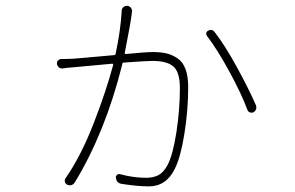

<svg xmlns="http://www.w3.org/2000/svg" viewBox="-20 -623 1040 677"><path d="M409.2 -585Q409.2 -592.8 415 -597.7Q420.9 -602.5 427.7 -602.5Q427.7 -602.5 428.7 -602.5Q436.5 -601.6 441.4 -595.7Q446.3 -589.8 445.3 -582Q444.3 -577.1 444.3 -573.2Q441.4 -545.9 419.9 -436.5Q419.9 -434.6 420.9 -433.6Q421.9 -432.6 423.8 -432.6Q495.1 -439.5 518.6 -439.5Q546.9 -439.5 567.4 -434.6Q587.9 -429.7 606.4 -417Q625 -404.3 634.3 -378.9Q643.6 -353.5 643.6 -316.4Q643.6 -236.3 630.4 -152.8Q617.2 -69.3 596.7 -28.3Q566.4 34.2 504.9 34.2Q466.8 34.2 409.2 25.4Q390.6 22.5 388.7 3.9Q387.7 -2 392.6 -6.3Q397.5 -10.7 403.3 -8.8Q450.2 3.9 496.1 3.9Q519.5 3.9 537.6 -4.9Q555.7 -13.7 570.3 -40Q589.8 -77.1 602.1 -157.2Q614.3 -237.3 614.3 -311.5Q614.3 -369.1 591.3 -388.7Q568.4 -408.2 517.6 -408.2Q498 -408.2 416 -402.3Q412.1 -402.3 411.1 -397.5L410.2 -392.6Q350.6 -155.3 244.1 19.5Q234.4 35.2 216.8 28.3Q210.9 25.4 209 18.6Q207 11.7 210.9 5.9Q264.6 -71.3 309.6 -186.5Q354.5 -301.8 378.9 -393.6V-394.5Q379.9 -396.5 378.4 -397.5Q377 -398.4 376 -398.4Q265.6 -388.7 238.3 -385.7Q212.9 -383.8 201.2 -381.8Q193.4 -380.9 187.5 -385.7Q180.7 -391.6 180.7 -400.4Q180.7 -406.2 185.5 -410.2Q189.5 -415 197.3 -415Q202.1 -415 208 -415Q222.7 -415 238.3 -416Q250 -417 272.9 -418.9Q295.9 -420.9 328.1 -423.8Q360.4 -426.8 382.8 -428.7Q386.7 -428.7 387.7 -433.6Q405.3 -515.6 409.2 -585ZM710 -496.1Q707 -500 707 -503.9Q707 -511.7 713.9 -514.6Q718.8 -517.6 723.6 -517.6Q730.5 -517.6 736.3 -510.7Q771.5 -465.8 814.5 -387.7Q857.4 -309.6 882.8 -251Q883.8 -248 883.8 -244.1Q883.8 -240.2 882.8 -237.3Q879.9 -230.5 873 -226.6Q870.1 -225.6 867.2 -225.6Q864.3 -225.6 861.3 -226.6Q854.5 -229.5 852.5 -235.4Q832 -291 789.6 -369.1Q747.1 -447.3 710 -496.1Z"/></svg>

Font: Gen Jyuu Gothic ExtraLight
Style: Regular
Weight: 100
Designer: [Source Han Sans]
Ryoko NISHIZUKA  (kana & ideographs); Paul D. Hunt (Latin, Greek & Cyrillic); Wenlong ZHANG  (bopomofo
Version: Version 1.002.20150607